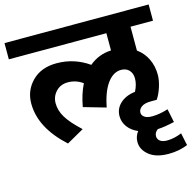

<svg xmlns="http://www.w3.org/2000/svg" viewBox="-134 -748 1077 1076"><g transform="rotate(-15 405.0 -210.0)"><path d="M714.4 208.5Q641.6 208.5 601.6 176Q561.5 143.6 561.5 99.1Q561.5 66.4 581.5 40.5Q543.9 24.4 522.9 -3.9Q502 -32.2 502 -66.4Q502 -109.9 534.4 -139.9Q566.9 -169.9 621.1 -176.3Q640.6 -214.4 640.6 -248.5Q640.6 -278.8 623.5 -297.1Q606.4 -315.4 576.7 -315.4Q532.2 -315.4 497.3 -268.6Q462.4 -221.7 445.3 -132.3L316.4 -169.4Q329.6 -242.7 356.9 -296.9Q318.4 -325.2 271 -325.2Q228.5 -325.2 201.7 -296.9Q174.8 -268.6 174.8 -228.5Q174.8 -187.5 199 -147Q223.1 -106.4 283.7 -50.3L183.6 6.3Q42.5 -122.1 42.5 -262.7Q42.5 -338.9 95.2 -391.8Q147.9 -444.8 237.3 -444.8Q339.4 -444.8 423.8 -385.7Q479 -432.1 551.3 -435.1V-535.2H-14.6V-629.4H821.8V-535.2H691.4V-397Q729 -370.1 749.3 -328.1Q769.5 -286.1 769.5 -236.3Q769.5 -204.1 757.1 -165.5Q744.6 -127 727.1 -101.6H694.3Q656.7 -101.6 638.4 -88.1Q620.1 -74.7 620.1 -55.7Q620.1 -40 635 -29.3Q649.9 -18.6 678.7 -18.6Q721.7 -18.6 772 -34.7L788.1 43.5Q729.5 57.1 690.9 58.6Q670.4 72.8 670.4 94.7Q670.4 111.8 684.3 122.8Q698.2 133.8 725.1 133.8Q766.1 133.8 810.5 115.2L825.7 187.5Q774.9 208.5 714.4 208.5Z"/></g></svg>

Font: Khula Bold
Style: Regular
Weight: 700
Designer: Erin McLaughlin, Steve Matteson
Version: Version 1.000;PS 1.0;hotconv 1.0.72;makeotf.lib2.5.5900